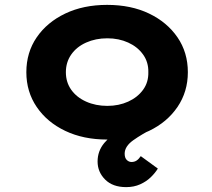

<svg xmlns="http://www.w3.org/2000/svg" viewBox="-20 -562 871 787"><path d="M497 205Q442 205 411 174Q380 143 380 100Q380 57 407.5 24Q435 -9 484 -37.5Q533 -66 596 -93L614 -39Q561 -12 526 13Q491 38 491 68Q491 85 499.5 93.5Q508 102 519 102Q531 102 540 96Q549 90 557 78L627 129Q616 147 598 164.5Q580 182 554.5 193.5Q529 205 497 205ZM419 10Q322 10 247.5 -25.5Q173 -61 130.5 -123.5Q88 -186 88 -266Q88 -347 130.5 -409Q173 -471 247.5 -506.5Q322 -542 419 -542Q517 -542 591 -506.5Q665 -471 707.5 -409Q750 -347 750 -266Q750 -186 707.5 -123.5Q665 -61 591 -25.5Q517 10 419 10ZM420 -128Q467 -128 505.5 -145.5Q544 -163 566.5 -194Q589 -225 588 -266Q589 -307 566.5 -338.5Q544 -370 505.5 -387.5Q467 -405 420 -405Q372 -405 333 -387.5Q294 -370 272 -338.5Q250 -307 250 -266Q250 -225 272 -194Q294 -163 333 -145.5Q372 -128 420 -128Z"/></svg>

Font: Lexend Giga
Style: Bold
Weight: 700
Version: Version 1.007